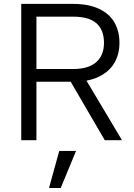

<svg xmlns="http://www.w3.org/2000/svg" viewBox="-20 -720 690 986"><path d="M89.1 -700H354.3Q434.8 -700 488.6 -674.6Q542.5 -649.3 568 -604.2Q593.5 -559 593.5 -499.8Q593.5 -442.8 567.9 -397.9Q542.2 -353 488.7 -326.5Q435.3 -300.1 354.8 -300.1H167.1V0H89.1ZM328.5 -325.2H412.5L606.5 0H518ZM514 -499.8Q514 -565.9 475.6 -600.2Q437.2 -634.5 354.3 -634.5H167.1V-365.6H354.8Q434.6 -365.6 474.3 -400.9Q514 -436.2 514 -499.8ZM284.3 55H370.6L291.7 245.6H231.6Z"/></svg>

Font: AF Albert Sans Medium
Style: Regular
Weight: 500
Designer: Andreas Rasmussen
Foundry: a.Foundry
Version: Version 1.300;Glyphs 3.2 (3231)